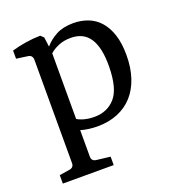

<svg xmlns="http://www.w3.org/2000/svg" viewBox="-114 -517 723 789"><g transform="rotate(-20 247.5 -122.5)"><path d="M244 -32.7Q300.4 -32.7 334.9 -71.8Q369.5 -110.9 370.5 -207.3Q371.3 -289.1 344.5 -330.2Q317.8 -371.3 261.8 -371.3Q231.3 -371.3 207.6 -361.1Q184 -350.9 169.5 -337.5V-50.5Q182.2 -42.5 201.6 -37.6Q221.1 -32.7 244 -32.7ZM249.8 143.6V180.4H27.3V143.6L72.4 136.4Q81.8 134.9 86.7 129.3Q91.6 123.6 91.6 114.2V-337.1Q91.6 -346.5 87.1 -352.7Q82.5 -358.9 73.5 -360.4L22.2 -367.6V-403.3Q52.4 -412 84.9 -417.1Q117.5 -422.2 148 -422.5L161.1 -409.8L166.5 -368Q186.5 -392 217.3 -408.4Q248 -424.7 292.4 -424.7Q326.9 -424.7 356.5 -413.3Q386.2 -401.8 407.6 -377.8Q429.1 -353.8 441.5 -316.2Q453.8 -278.5 453.8 -226.9Q453.8 -172 439.3 -128.2Q424.7 -84.4 397.6 -54.2Q370.5 -24 331.1 -7.8Q291.6 8.4 242.2 8.4Q225.5 8.4 206 6Q186.5 3.6 169.5 -1.5V114.5Q169.5 124 174.5 129.6Q179.6 135.3 189.5 136.4Z"/></g></svg>

Font: Rasa
Style: Regular
Weight: 400
Version: Version 1.000;PS 1.000;hotconv 1.0.88;makeotf.lib2.5.647800;